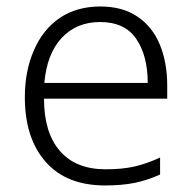

<svg xmlns="http://www.w3.org/2000/svg" viewBox="-20 -562 592 592"><path d="M289.6 -542Q357.9 -542 403.8 -510.7Q450.2 -479.5 472.9 -424.3Q495.6 -369.1 495.6 -297.9V-257.8H115.7Q115.7 -152.8 164.8 -96.4Q213.9 -40 305.7 -40Q355.5 -40 392.6 -48.1Q429.7 -56.2 473.6 -76.2V-23.9Q433.6 -5.9 394.5 2Q355.5 9.8 303.7 9.8Q184.6 9.8 120.6 -63.2Q56.6 -136.2 56.6 -262.2Q56.6 -343.3 84.5 -406.7Q111.8 -470.7 163.8 -506.3Q215.8 -542 289.6 -542ZM288.6 -494.1Q215.8 -494.1 170.2 -445.1Q124.5 -396 116.7 -306.2H435.5Q435.5 -390.1 400.1 -442.1Q364.7 -494.1 288.6 -494.1Z"/></svg>

Font: Nokora Light
Style: Regular
Weight: 300
Designer: Danh Hong
Version: Version 8.000; ttfautohint (v1.8.3)